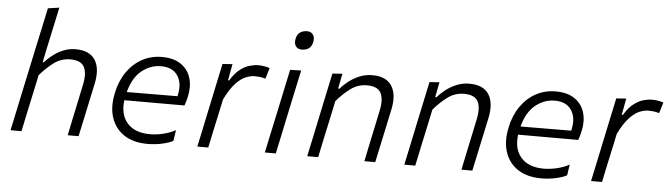

<svg xmlns="http://www.w3.org/2000/svg" viewBox="-47 -929 3934 1126"><g transform="rotate(5 1920.0 -365.5)"><path d="M39.5 0Q51.5 -55.5 62.2 -107.2Q73 -159 86 -219L144.5 -494Q158 -556.5 170.8 -615.8Q183.5 -675 195.5 -731.5L262 -741Q236.5 -622 209 -494L192.5 -414H199Q216 -433.5 242.8 -455Q269.5 -476.5 304 -491.5Q338.5 -506.5 379 -506.5Q461.5 -506.5 494 -455Q526.5 -403.5 507 -313Q502.5 -292 497.8 -270.2Q493 -248.5 487 -219.5Q474 -158 463 -107Q452 -56 440 0H376Q387.5 -56 398.2 -107Q409 -158 421.5 -217L439.5 -302.5Q454 -370.5 435 -407.5Q416 -444.5 353 -444.5Q299.5 -444.5 257 -413Q214.5 -381.5 175.5 -336L150 -216.5Q137.5 -158 126.5 -106.8Q115.5 -55.5 104 0Z M846 10Q764 10 709.5 -25.2Q655 -60.5 633.5 -123.8Q612 -187 630 -271.5Q645 -343 681.5 -395.5Q718 -448 770.8 -476.8Q823.5 -505.5 887 -505.5Q956 -505.5 998.8 -476.2Q1041.5 -447 1056.8 -397.2Q1072 -347.5 1058.5 -287Q1056 -274 1051.5 -259.5Q1047 -245 1043 -233.5H689Q678 -148 722.5 -98Q767 -48 855.5 -48Q893 -48 933.2 -57.5Q973.5 -67 1006 -85L996.5 -21.5Q978.5 -10 936 0Q893.5 10 846 10ZM886.5 -451Q825 -451 773.5 -410Q722 -369 699 -282.5L997.5 -284Q998.5 -289.5 999.5 -294Q1014 -363 983.8 -407Q953.5 -451 886.5 -451Z M1139 0Q1151 -55.5 1161.8 -106.5Q1172.5 -157.5 1185.5 -219.5L1196 -269Q1206 -316.5 1218.2 -374.5Q1230.5 -432.5 1244 -495.5L1302.5 -499.5L1284.5 -403H1291.5Q1317.5 -446 1346.2 -468.2Q1375 -490.5 1403 -498.5Q1431 -506.5 1455 -506.5Q1473 -506.5 1490.8 -503.2Q1508.5 -500 1521.5 -495.5L1502 -431.5Q1483.5 -437 1468.5 -438.8Q1453.5 -440.5 1438.5 -440.5Q1416 -440.5 1388 -429.8Q1360 -419 1328.8 -386.5Q1297.5 -354 1265 -288.5L1250 -217.5Q1237 -158 1226 -106.8Q1215 -55.5 1203.5 0Z M1536.5 0Q1548.5 -55.5 1559.2 -106.8Q1570 -158 1583.5 -219.5L1594 -269Q1608 -334.5 1619 -387.2Q1630 -440 1642 -495.5L1707 -497.5Q1694.5 -441 1683.5 -388.5Q1672.5 -336 1658 -269L1647.5 -219.5Q1634.5 -158 1623.8 -106.8Q1613 -55.5 1601 0ZM1699.5 -620Q1676 -620 1664.2 -636.2Q1652.5 -652.5 1658 -680Q1664 -707.5 1681.2 -718.8Q1698.5 -730 1722 -730Q1745.5 -730 1757 -713.2Q1768.5 -696.5 1763 -670Q1757 -642.5 1740.2 -631.2Q1723.5 -620 1699.5 -620Z M1786 0Q1798 -56 1809 -107.5Q1820 -159 1832.5 -219.5L1843 -269.5Q1853 -316.5 1865.2 -374.5Q1877.5 -432.5 1891 -495.5L1949.5 -499.5L1932 -410.5H1939.5Q1956.5 -431 1984.2 -453.2Q2012 -475.5 2048 -491Q2084 -506.5 2125.5 -506.5Q2208 -506.5 2240.5 -455Q2273 -403.5 2253.5 -313Q2249 -292 2244.2 -270Q2239.5 -248 2233.5 -219.5Q2220.5 -159 2209.5 -107.5Q2198.5 -56 2186.5 0H2122.5Q2134 -56 2144.8 -107Q2155.5 -158 2168 -217L2186 -302.5Q2200.5 -370.5 2181.5 -407.5Q2162.5 -444.5 2099.5 -444.5Q2046 -444.5 2003.5 -413Q1961 -381.5 1922 -336L1897 -218Q1884 -158 1873 -106.8Q1862 -55.5 1850.5 0Z M2357.5 0Q2369.5 -56 2380.5 -107.5Q2391.5 -159 2404 -219.5L2414.5 -269.5Q2424.5 -316.5 2436.8 -374.5Q2449 -432.5 2462.5 -495.5L2521 -499.5L2503.5 -410.5H2511Q2528 -431 2555.8 -453.2Q2583.5 -475.5 2619.5 -491Q2655.5 -506.5 2697 -506.5Q2779.5 -506.5 2812 -455Q2844.5 -403.5 2825 -313Q2820.5 -292 2815.8 -270Q2811 -248 2805 -219.5Q2792 -159 2781 -107.5Q2770 -56 2758 0H2694Q2705.5 -56 2716.2 -107Q2727 -158 2739.5 -217L2757.5 -302.5Q2772 -370.5 2753 -407.5Q2734 -444.5 2671 -444.5Q2617.5 -444.5 2575 -413Q2532.5 -381.5 2493.5 -336L2468.5 -218Q2455.5 -158 2444.5 -106.8Q2433.5 -55.5 2422 0Z M3164 10Q3082 10 3027.5 -25.2Q2973 -60.5 2951.5 -123.8Q2930 -187 2948 -271.5Q2963 -343 2999.5 -395.5Q3036 -448 3088.8 -476.8Q3141.5 -505.5 3205 -505.5Q3274 -505.5 3316.8 -476.2Q3359.5 -447 3374.8 -397.2Q3390 -347.5 3376.5 -287Q3374 -274 3369.5 -259.5Q3365 -245 3361 -233.5H3007Q2996 -148 3040.5 -98Q3085 -48 3173.5 -48Q3211 -48 3251.2 -57.5Q3291.5 -67 3324 -85L3314.5 -21.5Q3296.5 -10 3254 0Q3211.5 10 3164 10ZM3204.5 -451Q3143 -451 3091.5 -410Q3040 -369 3017 -282.5L3315.5 -284Q3316.5 -289.5 3317.5 -294Q3332 -363 3301.8 -407Q3271.5 -451 3204.5 -451Z M3457 0Q3469 -55.5 3479.8 -106.5Q3490.5 -157.5 3503.5 -219.5L3514 -269Q3524 -316.5 3536.2 -374.5Q3548.5 -432.5 3562 -495.5L3620.5 -499.5L3602.5 -403H3609.5Q3635.5 -446 3664.2 -468.2Q3693 -490.5 3721 -498.5Q3749 -506.5 3773 -506.5Q3791 -506.5 3808.8 -503.2Q3826.5 -500 3839.5 -495.5L3820 -431.5Q3801.5 -437 3786.5 -438.8Q3771.5 -440.5 3756.5 -440.5Q3734 -440.5 3706 -429.8Q3678 -419 3646.8 -386.5Q3615.5 -354 3583 -288.5L3568 -217.5Q3555 -158 3544 -106.8Q3533 -55.5 3521.5 0Z"/></g></svg>

Font: Commissioner Light
Style: Italic
Weight: 300
Italic angle: -12°
Designer: Kostas Bartsokas
Foundry: Kostas Bartsokas
Version: Version 1.000; ttfautohint (v1.8.3)